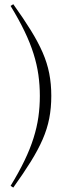

<svg xmlns="http://www.w3.org/2000/svg" viewBox="-20 -746 300 889"><path d="M164.5 -302Q164.5 -351 157.8 -399.2Q151 -447.5 135.2 -497.5Q119.5 -547.5 93.2 -602Q67 -656.5 29 -718.5L41.5 -726.5Q89.5 -659.5 123 -605.2Q156.5 -551 177.5 -502.8Q198.5 -454.5 208 -406Q217.5 -357.5 217.5 -302Q217.5 -246 208 -197.5Q198.5 -149 177.5 -100.8Q156.5 -52.5 123 1.5Q89.5 55.5 41.5 122.5L29 114.5Q67 52.5 93.2 -2Q119.5 -56.5 135.2 -106.5Q151 -156.5 157.8 -204.5Q164.5 -252.5 164.5 -302Z"/></svg>

Font: Newsreader 60pt Light
Style: Regular
Weight: 300
Designer: Hugues Gentile
Foundry: Production Type
Version: Version 1.003